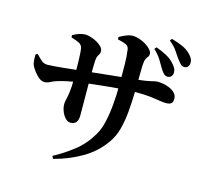

<svg xmlns="http://www.w3.org/2000/svg" viewBox="-123 -973 1247 1173"><g transform="rotate(15 500.0 -386.0)"><path d="M855 -604.1Q841.6 -604.4 832.2 -613.4Q822.8 -622.5 811.9 -639.6Q799.9 -659.6 783 -688.4Q766.2 -717.2 734.4 -747.2L745.1 -760.1Q782.8 -746.5 813.4 -729.8Q844 -713.1 864.4 -688.8Q878.5 -672.7 883.3 -661.5Q888 -650.3 887.7 -636Q887.4 -622.4 878.5 -613.1Q869.6 -603.8 855 -604.1ZM301.9 45.2Q363.8 12.6 425.2 -34.8Q486.7 -82.3 528.9 -154.2Q550.3 -189.6 562.2 -241.6Q574.1 -293.6 579.5 -354.2Q584.9 -414.9 584.9 -476.8Q585.1 -552.1 584.4 -606.8Q583.7 -661.5 577.8 -701.7Q575.3 -721.5 558.2 -729.8Q541.1 -738.1 504.6 -745.9L503.8 -761.2Q526.3 -773.4 547.4 -782Q568.4 -790.5 587.4 -790.5Q607.3 -790.5 629.9 -783.1Q652.5 -775.6 672 -763.3Q691.6 -751 703.9 -736.8Q716.1 -722.5 716.1 -710Q716.1 -697.8 710.3 -691.5Q704.4 -685.1 698.5 -673.5Q692.5 -661.9 690.8 -633.7Q689.8 -603.4 689.5 -574.4Q689.3 -545.4 689 -519.9Q688.7 -494.4 688.4 -472.4Q686.7 -401 681.3 -338.4Q675.8 -275.8 661.9 -223.8Q648 -171.8 619.6 -132.1Q569.9 -60 490.9 -12.4Q411.8 35.2 310.6 62.1ZM354.9 -179.1Q336.9 -179.1 321.9 -195.7Q306.8 -212.3 298.2 -235.4Q289.6 -258.5 289.6 -279Q289.6 -292.4 294.2 -310.7Q298.8 -328.9 303.2 -360.3Q307.5 -391.6 307.5 -443.5Q307.5 -471.4 307.2 -500.5Q306.8 -529.6 306.3 -556Q305.8 -582.4 304.3 -603.2Q302.8 -624 300.5 -635.5Q296.5 -655.3 279.5 -664.7Q262.5 -674.1 227.4 -684.1L226.7 -698.1Q245 -708.8 265.9 -716Q286.8 -723.1 305.5 -723.1Q320.2 -723.1 340 -717.1Q359.9 -711.1 379.1 -700.5Q398.3 -689.8 410.8 -676.6Q423.3 -663.4 423.3 -648.1Q423.3 -636.6 419 -629.6Q414.7 -622.7 410.2 -614.2Q405.7 -605.8 404 -587.6Q403.3 -574.2 402.6 -552.4Q402 -530.6 401.9 -506.7Q401.7 -482.8 401.7 -463.8Q401.7 -417.8 402 -376.2Q402.2 -334.5 402.6 -299.3Q402.9 -264.1 402.9 -238.2Q402.9 -208.2 391.1 -193.7Q379.3 -179.1 354.9 -179.1ZM137.7 -377.7Q118.2 -377.7 100 -393.2Q81.7 -408.7 68.3 -427.7Q54.9 -446.7 49.9 -457Q44.5 -468.6 42.8 -488.2Q41 -507.7 42.5 -528.4L55.2 -532.4Q76.4 -509.2 91.7 -496.9Q107.1 -484.5 128 -484.5Q144.2 -484.5 173.6 -486.9Q202.9 -489.2 236.9 -492.7Q271 -496.2 301.6 -499.6Q332.2 -503 351.5 -505Q382.9 -508 428.1 -512.9Q473.4 -517.9 521.4 -522.8Q569.5 -527.8 610.8 -531.9Q652 -536 674.8 -538.3Q711.7 -541.5 734 -545.3Q756.2 -549 769.1 -552.2Q781.9 -555.4 789.8 -557.2Q797.7 -558.9 805.3 -558.9Q835.1 -558.9 864.1 -550.3Q893.1 -541.6 912.2 -524.9Q931.3 -508.3 931.3 -484.6Q931.3 -460.1 919.4 -452.9Q907.5 -445.7 887.1 -445.7Q869.3 -445.7 844.4 -450.1Q819.4 -454.5 783.5 -458.6Q747.7 -462.6 697.1 -462.6Q662.3 -462.6 616.4 -459.6Q570.5 -456.5 522.3 -451.7Q474.1 -447 431 -442Q388 -437 358.5 -433.5Q311.5 -427 272.8 -418.9Q234.2 -410.9 208.2 -402.2Q189.2 -396.1 171.8 -386.9Q154.5 -377.7 137.7 -377.7ZM938 -687.5Q924.4 -687.8 914.9 -698Q905.4 -708.1 892.8 -724.9Q879.4 -742.8 863.6 -767.5Q847.7 -792.2 812.8 -821.5L822.7 -834.4Q863.3 -822.7 892.2 -809.9Q921.2 -797 941.1 -777.8Q957.2 -762.3 963.8 -749.5Q970.5 -736.7 970.2 -720.2Q970.2 -707.8 962.3 -697.7Q954.3 -687.5 938 -687.5Z"/></g></svg>

Font: Noto Serif HK ExtraLight
Style: Regular
Weight: 200
Designer: Ryoko NISHIZUKA 西塚涼子 (kana & ideographs); Frank Grießhammer (Latin, Greek & Cyrillic); Wenlong ZHANG 张文龙 (bopomofo); San
Foundry: Adobe
Version: Version 2.002-H1;hotconv 1.1.0;makeotfexe 2.6.0